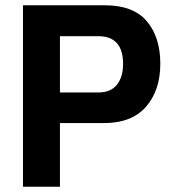

<svg xmlns="http://www.w3.org/2000/svg" viewBox="-20 -707 648 727"><path d="M67 0V-687H377Q485 -687 536 -626.5Q587 -566 587 -466Q587 -365 533 -303Q479 -241 374 -241H207V0ZM207 -357H354Q399 -357 422.5 -386Q446 -415 446 -465Q446 -570 352 -570H207Z"/></svg>

Font: Archivo SemiCondensed
Style: Bold
Weight: 680
Width: 4
Designer: Hector Gatti
Foundry: Omnibus-Type
Version: Version 2.001; ttfautohint (v1.8.3)